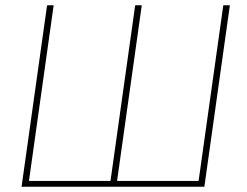

<svg xmlns="http://www.w3.org/2000/svg" viewBox="-20 -710 941 730"><path d="M184 -690 87 0H62L159 -690ZM750 -22 747 0H79L82 -22ZM519 -690 422 0H397L494 -690ZM854 -690 757 0H732L829 -690Z"/></svg>

Font: Exo 2 Thin
Style: Italic
Weight: 250
Italic angle: -8°
Designer: Natanael Gama
Foundry: Natanael Gama
Version: Version 2.010